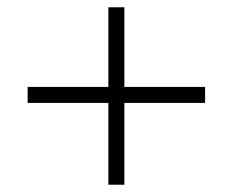

<svg xmlns="http://www.w3.org/2000/svg" viewBox="-20 -548 640 528"><path d="M278 -40V-265H56V-309H278V-528H322V-309H544V-265H322V-40Z"/></svg>

Font: Nunito Sans 7pt ExtraLight
Style: Regular
Weight: 250
Designer: Vernon Adams
Foundry: Vernon Adams
Version: Version 3.101;gftools[0.9.27]